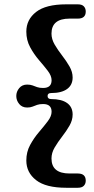

<svg xmlns="http://www.w3.org/2000/svg" viewBox="-20 -760 443 908"><path d="M205 -306Q205 -291.5 222 -291.5Q271 -291.5 297.2 -272.8Q323.5 -254 323.5 -218.5Q323.5 -191.5 308.5 -165.5Q293.5 -139.5 273.5 -113.8Q253.5 -88 238.5 -62.5Q223.5 -37 223.5 -10.5Q223.5 60.5 309 60.5H348Q385.5 60.5 385.5 94.5Q385.5 109 376.5 118.5Q367.5 128 348 128H293Q197 128 150.8 92Q104.5 56 104.5 -1Q104.5 -41.5 122.5 -74.5Q140.5 -107.5 164.2 -135.2Q188 -163 206 -186.8Q224 -210.5 224 -231.5Q224 -268 184 -268Q166.5 -268 155.5 -264Q144.5 -260 134 -255.8Q123.5 -251.5 108.5 -251.5Q84.5 -251.5 70.8 -268.2Q57 -285 57 -306Q57 -326.5 70.8 -343.2Q84.5 -360 108.5 -360Q123.5 -360 134 -356Q144.5 -352 155.5 -348Q166.5 -344 184 -344Q224 -344 224 -380.5Q224 -401.5 206 -425Q188 -448.5 164.2 -476Q140.5 -503.5 122.5 -536.8Q104.5 -570 104.5 -610.5Q104.5 -667.5 150.8 -703.5Q197 -739.5 293 -739.5H348Q367.5 -739.5 376.5 -730Q385.5 -720.5 385.5 -705.5Q385.5 -672 348 -672H309Q223.5 -672 223.5 -601Q223.5 -575 238.5 -549.2Q253.5 -523.5 273.5 -497.8Q293.5 -472 308.5 -446Q323.5 -420 323.5 -393.5Q323.5 -358 297.2 -339Q271 -320 222 -320Q205 -320 205 -306Z"/></svg>

Font: Fraunces 9pt SuperSoft SemiBold
Style: Regular
Weight: 600
Version: Version 1.000;[0bf87f6ff]